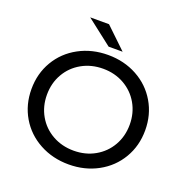

<svg xmlns="http://www.w3.org/2000/svg" viewBox="-154 -1030 1147 1181"><g transform="rotate(20 420.0 -440.0)"><path d="M47.9 -350.1Q47.9 -451.7 96.1 -533.5Q144.4 -615.3 229.9 -661.7Q315.3 -708.1 420.6 -708.1Q525.9 -708.1 610.9 -661.7Q695.9 -615.3 744.1 -533.4Q792.4 -451.6 792.4 -349.9Q792.4 -248.3 744.1 -166.5Q695.9 -84.7 610.7 -38.3Q525.5 8.1 420.6 8.1Q315.3 8.1 229.9 -38.3Q144.4 -84.7 96.1 -166.6Q47.9 -248.4 47.9 -350.1ZM691 -350Q691 -426 655.9 -487.1Q620.9 -548.1 559.2 -583.1Q497.6 -618 420.6 -618Q343.6 -618 281.5 -583.1Q219.4 -548.1 184.4 -487.1Q149.3 -426 149.3 -350Q149.3 -274 184.4 -212.9Q219.4 -151.9 281.5 -116.9Q343.6 -82 420.6 -82Q497.6 -82 559.2 -116.9Q620.9 -151.9 655.9 -212.9Q691 -274 691 -350ZM236.7 -887.6H359.9L496.4 -757H404.7Z"/></g></svg>

Font: iiserrat Thin
Style: Regular
Weight: 100
Designer: Akira Ohta
Foundry: Akira Ohta
Version: Version 1.200;Glyphs 3.3.1 (3343)